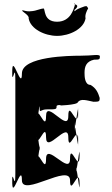

<svg xmlns="http://www.w3.org/2000/svg" viewBox="-20 -1148 651 1113"><path d="M412 -1112C408 -1102 392 -1022 311 -1022C229 -1022 244 -1099 232 -1099C220 -1099 182 -1084 170 -1084C140 -1080 134 -1083 110 -1089C98 -1089 121 -1086 109 -1086C109 -1080 151 -1059 146 -1042C156 -980 240 -940 311 -940C382 -940 466 -980 476 -1042C471 -1059 483 -1087 491 -1099C485 -1110 485 -1115 470 -1111C443 -1101 402 -1088 412 -1069C422 -1061 411 -1063 427 -1063C431 -1066 411 -1080 411 -1090C439 -1112 427 -1120 412 -1124C406 -1126 420 -1136 412 -1112ZM444 -825C387 -825 107 -822 107 -722C107 -620 52 -834 52 -742C52 -642 50 -840 50 -740C50 -630 69 -802 69 -684V-141C69 -23 50 -195 50 -85C50 15 52 -184 52 -84C52 8 107 -205 107 -103C107 -3 386 -203 386 -103C386 -1 441 -193 441 -84C441 16 442 -185 442 -85C442 5 423 -223 423 -141V-190C423 -108 442 -335 442 -245C442 -145 441 -346 441 -246C441 -137 386 -329 386 -227C386 -127 247 -327 247 -227C247 -125 191 -319 191 -209C191 -109 192 -308 192 -208C192 -116 210 -346 210 -264V-314C210 -232 192 -463 192 -371C192 -271 191 -470 191 -370C191 -260 247 -454 247 -352C247 -252 376 -452 376 -352C376 -250 432 -441 432 -332C432 -232 434 -434 434 -334C434 -244 414 -471 414 -389V-438C414 -356 434 -583 434 -493C434 -393 432 -595 432 -495C432 -386 376 -577 376 -475C376 -375 247 -575 247 -475C247 -373 191 -567 191 -457C191 -357 192 -556 192 -456C192 -364 210 -595 210 -513C211 -493 217 -514 251 -514C308 -514 308 -514 308 -534C317 -544 346 -536 330 -536C296 -536 432 -537 432 -557C450 -577 479 -567 522 -558C555 -558 558 -560 558 -580C549 -610 537 -638 504 -656C471 -656 470 -706 470 -726C470 -764 481 -792 525 -802C559 -802 559 -804 559 -824C549 -835 519 -825 444 -825Z"/></svg>

Font: Hussar Przerywany
Style: Regular
Weight: 400
Foundry: Cannot Into Space Fonts
Version: Version 0.982